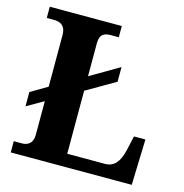

<svg xmlns="http://www.w3.org/2000/svg" viewBox="-106 -812 870 909"><g transform="rotate(15 329.5 -357.0)"><path d="M27 0H620L627 -224H571L554 -149C540 -92 516 -63 471 -63H287V-372L429 -454V-526L287 -443V-604C287 -646 305 -659 342 -659H380V-714H27V-659H62C94 -659 120 -646 120 -601V-347L38 -299V-229L120 -276V-111C120 -68 94 -55 67 -55H27Z"/></g></svg>

Font: Noto Serif Hentaigana Bold
Style: Regular
Weight: 700
Designer: Kazuhiro Yamada
Foundry: nipponia
Version: Version 1.000